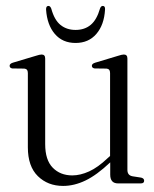

<svg xmlns="http://www.w3.org/2000/svg" viewBox="-20 -619 519 648"><path d="M74 -122V-372.5Q74 -386.5 62 -387.5L21.5 -388Q12.5 -389.5 12.5 -397Q12.5 -404 23.5 -407.5L100.5 -430.5Q114 -435 120.5 -435Q132.5 -435 132.5 -421.5V-132.5Q132.5 -79 158 -53Q183.5 -27 224 -27Q251 -27 280.8 -40.5Q310.5 -54 343 -85L351.5 -92.5V-372.5Q351.5 -386.5 339.5 -387.5L299.5 -388Q290 -389.5 290 -397Q290 -404 301.5 -407.5L378 -430.5Q391.5 -435 398 -435Q410 -435 410 -421.5V-45.5Q410 -27 427.5 -24L456.5 -19.5Q466.5 -17 466.5 -9Q466.5 0 455 0H378.5Q352 0 352 -29.5V-71Q306.5 -28 268.5 -9.8Q230.5 8.5 193 8.5Q141.5 8.5 107.8 -24.5Q74 -57.5 74 -122ZM235 -518Q265.5 -518 286 -535Q306.5 -552 317.5 -590Q320.5 -599 327 -599Q335.5 -599 334.5 -586.5Q331.5 -535 305.2 -504.5Q279 -474 235 -474Q191 -474 165 -504.5Q139 -535 135.5 -586.5Q135 -599 143.5 -599Q149.5 -599 153 -590Q163.5 -551.5 184.2 -534.8Q205 -518 235 -518Z"/></svg>

Font: Fraunces 144pt S050 Light
Style: Regular
Weight: 300
Version: Version 1.000; ttfautohint (v1.8.3)